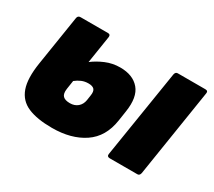

<svg xmlns="http://www.w3.org/2000/svg" viewBox="-103 -690 992 892"><g transform="rotate(30 393.5 -244.0)"><path d="M246 12Q166 12 117 -9Q68 -30 50 -80.5Q32 -131 46 -219L88 -485Q90 -500 105 -500H252Q266 -500 264 -485L241 -338Q268 -359 304.5 -374.5Q341 -390 382 -390Q450 -390 484.5 -349.5Q519 -309 506 -226L498 -173Q484 -79 416.5 -33.5Q349 12 246 12ZM216 -180Q212 -152 223.5 -140.5Q235 -129 261 -129Q286 -129 302.5 -143Q319 -157 323 -181L327 -208Q331 -232 322 -242Q313 -252 291 -252Q271 -252 254.5 -245Q238 -238 223 -226ZM550 0Q534 0 536 -15L611 -485Q614 -500 626 -500H774Q790 -500 787 -485L713 -15Q710 0 698 0Z"/></g></svg>

Font: Sofia Sans ExtraBlack
Style: Italic
Weight: 1000
Italic angle: -9°
Designer: Botio Nikoltchev, Ani Petrova
Foundry: lettersoup
Version: Version 4.100; ttfautohint (v1.8.4.7-5d5b)